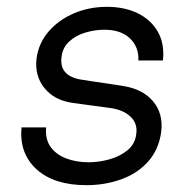

<svg xmlns="http://www.w3.org/2000/svg" viewBox="-20 -531 538 562"><path d="M233 11Q138 11 87 -35.5Q36 -82 43 -158H115Q112 -123 128.5 -100.5Q145 -78 174.5 -67Q204 -56 239 -56Q269 -56 300 -64.5Q331 -73 353.5 -91.5Q376 -110 379 -140Q383 -170 361.5 -190Q340 -210 302 -215Q274 -219 246.5 -222.5Q219 -226 191 -230Q138 -238 109.5 -274Q81 -310 87 -360Q93 -405 122.5 -439Q152 -473 196.5 -492Q241 -511 293 -511Q344 -511 382.5 -492.5Q421 -474 441.5 -439Q462 -404 457 -354H385Q387 -393 360.5 -418.5Q334 -444 285 -444Q259 -444 231 -436Q203 -428 183 -410Q163 -392 160 -363Q153 -306 224 -297Q228 -296 249.5 -293Q271 -290 297.5 -286Q324 -282 342 -279Q398 -270 428 -234.5Q458 -199 452 -146Q445 -93 413.5 -58Q382 -23 334.5 -6Q287 11 233 11Z"/></svg>

Font: Haskoy
Style: Italic
Weight: 400
Designer: Ertekin Erdin
Foundry: Ertekin Erdin
Version: Version 2.000; ttfautohint (v1.8.4.7-5d5b)